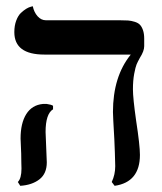

<svg xmlns="http://www.w3.org/2000/svg" viewBox="-20 -582 518 615"><path d="M416 -195.8Q428.2 -116.7 428.2 -85.9Q428.2 1.5 347.2 13.2L337.9 1Q349.1 -22.5 349.1 -49.8Q349.1 -62 347.9 -94.2Q346.7 -126.5 346.2 -136.2Q341.8 -210.9 341.8 -223.1Q341.8 -336.9 398.9 -407.2H122.1Q25.9 -407.2 25.9 -479Q25.9 -500 32 -516.1Q38.1 -532.2 46.9 -540.5Q55.7 -548.8 64.2 -554Q72.8 -559.1 79.1 -560.5L85 -562Q88.9 -543 100.3 -530Q111.8 -517.1 127 -517.1H362.8Q379.9 -517.1 390.1 -516.4Q400.4 -515.6 411.4 -512.2Q422.4 -508.8 428.2 -502.7Q434.1 -496.6 438 -485.4Q441.9 -474.1 441.9 -458V-434.1Q441.9 -418.5 428.2 -397Q420.9 -383.8 417.5 -375.7Q414.1 -367.7 409.9 -345.9Q405.8 -324.2 405.8 -295.9Q405.8 -267.6 416 -195.8ZM126 -159.2Q126 -149.9 127.9 -111.8Q129.9 -73.7 129.9 -62Q129.9 -25.9 106.4 -7.6Q83 10.7 44.9 13.2L37.1 1Q48.8 -10.7 48.8 -42Q48.8 -44.9 48.3 -61.8Q47.9 -78.6 47.9 -89.8Q45.9 -127.9 45.9 -138.2Q45.9 -187.5 64.2 -216.6Q82.5 -245.6 117.2 -249H129.9Q144 -247.1 149.9 -243.2V-231.9Q126 -217.3 126 -159.2Z"/></svg>

Font: Common Serif Medium
Style: Regular
Weight: 500
Designer: Philipp H. Poll, Khaled Hosny
Foundry: Stefan Peev, Context Ltd.
Version: Version 1.026